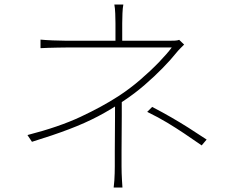

<svg xmlns="http://www.w3.org/2000/svg" viewBox="-20 -805 1040 853"><path d="M528 -785Q525 -770 524 -745Q523 -720 523 -702Q523 -691 523 -672.5Q523 -654 523 -637.5Q523 -621 523 -615H493Q493 -621 493 -637.5Q493 -654 493 -672.5Q493 -691 493 -702Q493 -720 492 -745Q491 -770 488 -785ZM798 -607Q790 -599 780.5 -589.5Q771 -580 763 -570Q740 -541 703.5 -503.5Q667 -466 622.5 -427.5Q578 -389 528 -356Q474 -319 416 -288.5Q358 -258 287 -231Q216 -204 122 -175L102 -205Q242 -241 338 -286Q434 -331 505 -377Q556 -410 603 -450.5Q650 -491 687 -529.5Q724 -568 743 -594Q733 -594 698.5 -594Q664 -594 615 -594Q566 -594 511.5 -594Q457 -594 407.5 -594Q358 -594 322 -594Q286 -594 274 -594Q258 -594 236.5 -593.5Q215 -593 195 -592.5Q175 -592 160 -591V-629Q180 -627 214.5 -625.5Q249 -624 274 -624Q286 -624 320 -624Q354 -624 400.5 -624Q447 -624 498.5 -624Q550 -624 598 -624Q646 -624 682 -624Q718 -624 733 -624Q745 -624 757 -624.5Q769 -625 776 -628ZM521 -363Q521 -332 521 -292.5Q521 -253 520.5 -211.5Q520 -170 520 -132Q520 -94 520 -66Q520 -51 520.5 -35Q521 -19 522 -3Q523 13 524 28H485Q487 13 488 -3Q489 -19 489.5 -35Q490 -51 490 -66Q490 -94 490 -131.5Q490 -169 490.5 -209.5Q491 -250 491 -286.5Q491 -323 491 -348ZM876 -159Q833 -189 797 -213Q761 -237 723 -260Q685 -283 634 -308L656 -330Q704 -305 742 -283Q780 -261 816.5 -238Q853 -215 898 -185Z"/></svg>

Font: Noto Sans KR Thin
Style: Regular
Weight: 100
Designer: Ryoko NISHIZUKA 西塚涼子 (kana, bopomofo & ideographs); Paul D. Hunt (Latin, Greek & Cyrillic); Sandoll Communications 산돌커뮤니
Foundry: Adobe
Version: Version 2.004-H2;hotconv 1.0.118;makeotfexe 2.5.65603